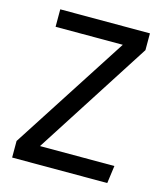

<svg xmlns="http://www.w3.org/2000/svg" viewBox="-105 -769 732 850"><g transform="rotate(15 261.0 -344.5)"><path d="M477 -612 136 -81H477L466 0H30V-76L374 -609H66V-689H477Z"/></g></svg>

Font: Statis Sans
Style: Regular
Weight: 400
Designer: bBox Type GmbH
Foundry: bBox Type GmbH
Version: Version 1.000